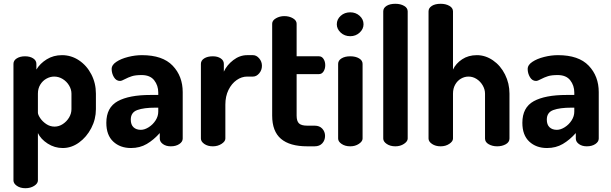

<svg xmlns="http://www.w3.org/2000/svg" viewBox="-20 -772 3225 1013"><path d="M172 -435V-405Q191 -437 226.5 -459Q262 -481 307 -481Q356 -481 397 -453.5Q438 -426 462 -379.5Q486 -333 486 -278V-196Q486 -143 461.5 -96Q437 -49 397 -20Q357 9 311 9Q268 9 231.5 -14.5Q195 -38 180 -70V180Q180 196 160.5 208.5Q141 221 114 221Q87 221 69 208.5Q51 196 51 180V-435Q51 -453 68.5 -464Q86 -475 112 -475Q138 -475 155 -464Q172 -453 172 -435ZM266 -368Q245 -368 225 -357Q205 -346 192.5 -325.5Q180 -305 180 -278V-178Q180 -167 192 -149Q204 -131 224 -117.5Q244 -104 268 -104Q291 -104 311.5 -117.5Q332 -131 344.5 -152Q357 -173 357 -196V-278Q357 -300 344.5 -321Q332 -342 311 -355Q290 -368 266 -368Z M944 -286V-41Q944 -24 926 -12Q908 0 881 0Q856 0 839.5 -12Q823 -24 823 -41V-70Q791 -34 754.5 -12.5Q718 9 671 9Q614 9 577.5 -25Q541 -59 541 -124Q541 -205 601 -238Q661 -271 774 -271H815V-284Q815 -321 793.5 -348.5Q772 -376 727 -376Q695 -376 676 -370Q657 -364 638 -354Q622 -345 613 -345Q593 -345 581 -365Q569 -385 569 -409Q569 -429 593.5 -445.5Q618 -462 655.5 -471.5Q693 -481 729 -481Q838 -481 891 -425.5Q944 -370 944 -286ZM670 -141Q670 -114 684.5 -100.5Q699 -87 723 -87Q743 -87 765 -101Q787 -115 801 -137Q815 -159 815 -183V-204H800Q739 -204 704.5 -191.5Q670 -179 670 -141Z M1169 -220V-41Q1169 -26 1149 -13Q1129 0 1103 0Q1076 0 1058 -12.5Q1040 -25 1040 -41V-435Q1040 -453 1057.5 -464Q1075 -475 1103 -475Q1128 -475 1144.5 -464Q1161 -453 1161 -435V-394Q1177 -429 1211 -455Q1245 -481 1284 -481H1315Q1333 -481 1347.5 -464Q1362 -447 1362 -425Q1362 -402 1347.5 -385Q1333 -368 1315 -368H1284Q1255 -368 1228.5 -349.5Q1202 -331 1185.5 -297.5Q1169 -264 1169 -220Z M1601 -109H1640Q1666 -109 1680.5 -93Q1695 -77 1695 -55Q1695 -32 1680.5 -16Q1666 0 1640 0H1601Q1509 0 1462.5 -39.5Q1416 -79 1416 -162V-647Q1416 -664 1436 -675.5Q1456 -687 1480 -687Q1506 -687 1525.5 -675.5Q1545 -664 1545 -647V-475H1663Q1678 -475 1687 -461Q1696 -447 1696 -428Q1696 -409 1687 -395Q1678 -381 1663 -381H1545V-162Q1545 -133 1557.5 -121Q1570 -109 1601 -109Z M1893 -435V-41Q1893 -26 1873.5 -13Q1854 0 1828 0Q1801 0 1782.5 -12.5Q1764 -25 1764 -41V-435Q1764 -453 1782 -464Q1800 -475 1828 -475Q1856 -475 1874.5 -464Q1893 -453 1893 -435ZM1898 -644Q1898 -619 1877.5 -600Q1857 -581 1828 -581Q1798 -581 1777.5 -600Q1757 -619 1757 -644Q1757 -670 1777.5 -688.5Q1798 -707 1828 -707Q1857 -707 1877.5 -688.5Q1898 -670 1898 -644Z M2131 -712V-41Q2131 -26 2111.5 -13Q2092 0 2066 0Q2039 0 2020.5 -12.5Q2002 -25 2002 -41V-712Q2002 -730 2019.5 -741Q2037 -752 2066 -752Q2093 -752 2112 -741Q2131 -730 2131 -712Z M2305 0Q2278 0 2259.5 -12.5Q2241 -25 2241 -41V-712Q2241 -730 2258.5 -741Q2276 -752 2305 -752Q2332 -752 2351 -741Q2370 -730 2370 -712V-405Q2385 -437 2418 -459Q2451 -481 2496 -481Q2541 -481 2581 -453.5Q2621 -426 2644.5 -379Q2668 -332 2668 -278V-41Q2668 -22 2648.5 -11Q2629 0 2603 0Q2578 0 2558.5 -11Q2539 -22 2539 -41V-278Q2539 -300 2527 -321Q2515 -342 2495 -355Q2475 -368 2452 -368Q2431 -368 2412 -357Q2393 -346 2381.5 -325.5Q2370 -305 2370 -278V-41Q2370 -26 2350.5 -13Q2331 0 2305 0Z M3139 -286V-41Q3139 -24 3121 -12Q3103 0 3076 0Q3051 0 3034.5 -12Q3018 -24 3018 -41V-70Q2986 -34 2949.5 -12.5Q2913 9 2866 9Q2809 9 2772.5 -25Q2736 -59 2736 -124Q2736 -205 2796 -238Q2856 -271 2969 -271H3010V-284Q3010 -321 2988.5 -348.5Q2967 -376 2922 -376Q2890 -376 2871 -370Q2852 -364 2833 -354Q2817 -345 2808 -345Q2788 -345 2776 -365Q2764 -385 2764 -409Q2764 -429 2788.5 -445.5Q2813 -462 2850.5 -471.5Q2888 -481 2924 -481Q3033 -481 3086 -425.5Q3139 -370 3139 -286ZM2865 -141Q2865 -114 2879.5 -100.5Q2894 -87 2918 -87Q2938 -87 2960 -101Q2982 -115 2996 -137Q3010 -159 3010 -183V-204H2995Q2934 -204 2899.5 -191.5Q2865 -179 2865 -141Z"/></svg>

Font: Dosis
Style: Regular
Weight: 400
Designer: Edgar Tolentino, Pablo Impallari, Igino Marini
Foundry: Edgar Tolentino, Pablo Impallari, Igino Marini
Version: Version 1.007;Glyphs 3.1.1 (3134)